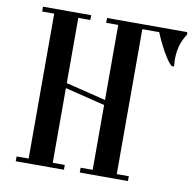

<svg xmlns="http://www.w3.org/2000/svg" viewBox="-84 -856 958 942"><g transform="rotate(10 395.0 -385.0)"><path d="M769 -770Q775 -770 775 -762Q775 -758 772 -753Q737 -701 737 -626Q737 -619 738 -612Q739 -605 739 -597Q739 -593 734.5 -592Q730 -591 726 -594Q712 -606 696 -631.5Q680 -657 664.5 -688Q649 -719 638 -746H554V-24H614V0H374V-24H434V-347L235 -396V-24H295V0H55V-24H115V-746H55V-770H295V-746H235V-421L434 -372V-746H374V-770Z"/></g></svg>

Font: Ponomar
Style: Regular
Weight: 400
Version: Version 1.301; ttfautohint (v1.8.4.7-5d5b)